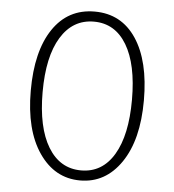

<svg xmlns="http://www.w3.org/2000/svg" viewBox="-53 -776 760 837"><g transform="rotate(5 327.5 -357.5)"><path d="M328 12Q217 12 148.5 -87.5Q80 -187 80 -359.5Q80 -532 145.5 -629.5Q211 -727 328 -727Q445 -727 510 -629.5Q575 -532 575 -359.5Q575 -187 507 -87.5Q439 12 328 12ZM184 -598Q132 -513 132 -358Q132 -203 184 -117.5Q236 -32 328.5 -32Q421 -32 472 -117.5Q523 -203 523 -358Q523 -513 472 -598Q421 -683 328.5 -683Q236 -683 184 -598Z"/></g></svg>

Font: Julius Sans One
Style: Regular
Weight: 400
Designer: Luciano Vergara
Foundry: LatinoType
Version: Version 1.001